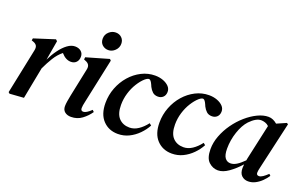

<svg xmlns="http://www.w3.org/2000/svg" viewBox="-84 -1064 2284 1444"><g transform="rotate(20 1058.5 -342.0)"><path d="M46 8 36 -1 111 -363Q116 -387 108 -400.5Q100 -414 80 -421L66 -426L69 -443L235 -496L247 -485L220 -328Q242 -374 270 -412Q298 -450 328.5 -472.5Q359 -495 389 -495Q419 -495 437.5 -479Q456 -463 456 -437Q456 -409 440 -392Q424 -375 397 -375Q355 -375 319 -417Q283 -388 257 -345.5Q231 -303 208 -254L200 -213Q190 -160 179.5 -107Q169 -54 159 0Z M631 -554Q603 -554 583 -572Q563 -590 563 -621Q563 -654 587 -676Q611 -698 641 -698Q670 -698 689 -679.5Q708 -661 708 -632Q708 -600 684.5 -577Q661 -554 631 -554ZM539 14Q509 14 489.5 -1.5Q470 -17 470 -47Q470 -64 474 -88Q478 -112 483 -137L530 -363Q539 -405 499 -420L485 -426L487 -444L667 -496L677 -486L601 -129Q597 -112 595 -99.5Q593 -87 593 -76Q593 -54 613 -54Q637 -54 676 -92L689 -79Q664 -42 626.5 -14Q589 14 539 14Z M914 14Q841 14 794.5 -35Q748 -84 748 -174Q748 -238 770.5 -296Q793 -354 832 -398.5Q871 -443 922 -469Q973 -495 1030 -495Q1065 -495 1094.5 -484Q1124 -473 1142 -454Q1160 -435 1159 -409Q1158 -383 1142 -368Q1126 -353 1102 -353Q1075 -353 1058.5 -368Q1042 -383 1031 -405L1024 -421Q1011 -450 999 -454Q987 -458 964 -439Q938 -416 914.5 -378.5Q891 -341 877 -295Q863 -249 863 -200Q863 -129 895 -95Q927 -61 980 -61Q1016 -61 1050 -83.5Q1084 -106 1113 -144L1129 -131Q1109 -93 1076 -59.5Q1043 -26 1002 -6Q961 14 914 14Z M1346 14Q1273 14 1226.5 -35Q1180 -84 1180 -174Q1180 -238 1202.5 -296Q1225 -354 1264 -398.5Q1303 -443 1354 -469Q1405 -495 1462 -495Q1497 -495 1526.5 -484Q1556 -473 1574 -454Q1592 -435 1591 -409Q1590 -383 1574 -368Q1558 -353 1534 -353Q1507 -353 1490.5 -368Q1474 -383 1463 -405L1456 -421Q1443 -450 1431 -454Q1419 -458 1396 -439Q1370 -416 1346.5 -378.5Q1323 -341 1309 -295Q1295 -249 1295 -200Q1295 -129 1327 -95Q1359 -61 1412 -61Q1448 -61 1482 -83.5Q1516 -106 1545 -144L1561 -131Q1541 -93 1508 -59.5Q1475 -26 1434 -6Q1393 14 1346 14Z M1715 14Q1674 14 1641.5 -16Q1609 -46 1609 -118Q1609 -171 1629.5 -225Q1650 -279 1684.5 -327.5Q1719 -376 1762 -413.5Q1805 -451 1850.5 -473Q1896 -495 1937 -495Q1957 -495 1974.5 -487Q1992 -479 2007 -466L2082 -499L2093 -492L2008 -119Q2000 -87 2000 -72Q2000 -51 2020 -51Q2034 -51 2051 -62.5Q2068 -74 2089 -94L2101 -82Q2086 -59 2064 -37Q2042 -15 2014.5 -0.5Q1987 14 1957 14Q1926 14 1905 -5.5Q1884 -25 1884 -66Q1884 -80 1886 -96Q1845 -50 1800 -18Q1755 14 1715 14ZM1725 -164Q1725 -113 1741.5 -90.5Q1758 -68 1786 -68Q1810 -68 1835 -83.5Q1860 -99 1891 -130Q1892 -136 1894 -146L1956 -428Q1943 -441 1926 -446.5Q1909 -452 1894 -452Q1853 -452 1804 -401Q1769 -363 1747 -297.5Q1725 -232 1725 -164Z"/></g></svg>

Font: DM Serif Text
Style: Italic
Weight: 400
Italic angle: -12°
Designer: Colophon Foundry, Frank Grießhammer
Foundry: Colophon Foundry
Version: Version 5.100; ttfautohint (v1.8.2)